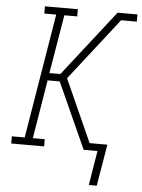

<svg xmlns="http://www.w3.org/2000/svg" viewBox="-60 -782 746 1011"><g transform="rotate(5 312.5 -276.5)"><path d="M448 182 478 0H405L248 -348H184L133 -38H196V0H22V-38H90L199 -697H136V-735H310V-697H242L190 -387H248L520 -735H625V-697H542L285 -368L433 -38H527L490 182Z"/></g></svg>

Font: Iosevka Etoile XLtObl
Style: Regular
Weight: 200
Italic angle: -9°
Designer: Belleve Invis
Foundry: Belleve Invis
Version: Version 15.5.2; ttfautohint (v1.8.4)